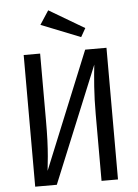

<svg xmlns="http://www.w3.org/2000/svg" viewBox="-61 -980 737 1026"><g transform="rotate(-5 307.5 -466.5)"><path d="M85.6 0V-706.2H173.8V-349.2Q173.8 -286.7 172.1 -240.5Q170.3 -194.4 166.9 -156.2Q163.6 -117.9 159 -78.5L415.4 -706.2H529.7V0H441.5V-357.4Q441.5 -438.5 446.4 -505.9Q451.3 -573.3 456.9 -622.1L201.5 0ZM236.9 -932.8 426.2 -821 400 -774.9 188.7 -859Z"/></g></svg>

Font: FiraCode Nerd Font Mono
Style: Regular
Weight: 400
Monospace: yes
Designer: Carrois Corporate, Edenspiekermann AG, Nikita Prokopov
Foundry: Carrois Corporate, Edenspiekermann AG, Nikita Prokopov
Version: Version 6.002;Nerd Fonts 3.4.0